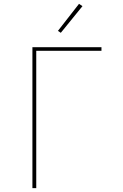

<svg xmlns="http://www.w3.org/2000/svg" viewBox="-20 -981 640 1001"><path d="M149 0V-735H509V-716H169V0ZM297 -810 282 -820 392 -961 410 -949Z"/></svg>

Font: Iosevka Aile Thin
Style: Regular
Weight: 100
Designer: Belleve Invis
Foundry: Belleve Invis
Version: Version 31.1.0; ttfautohint (v1.8.4)